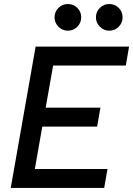

<svg xmlns="http://www.w3.org/2000/svg" viewBox="-20 -922 653 942"><path d="M32.7 0 154.8 -693.4H613.3L597.2 -600.6H240.7L204.1 -393.6H472.7L456.5 -300.8H187.5L150.9 -92.8H507.3L491.2 0ZM313 -771.5Q286.1 -771.5 266.8 -790.8Q247.6 -810.1 247.6 -836.9Q247.6 -864.3 266.8 -883.3Q286.1 -902.3 313 -902.3Q340.3 -902.3 359.4 -883.3Q378.4 -864.3 378.4 -836.9Q378.4 -810.1 359.4 -790.8Q340.3 -771.5 313 -771.5ZM516.1 -771.5Q489.3 -771.5 470 -790.8Q450.7 -810.1 450.7 -836.9Q450.7 -864.3 470 -883.3Q489.3 -902.3 516.1 -902.3Q543.5 -902.3 562.5 -883.3Q581.5 -864.3 581.5 -836.9Q581.5 -810.1 562.5 -790.8Q543.5 -771.5 516.1 -771.5Z"/></svg>

Font: Cascadia Code NF
Style: Italic
Weight: 400
Italic angle: -10°
Monospace: yes
Designer: Aaron Bell
Foundry: Saja Typeworks
Version: Version 2404.023; ttfautohint (v1.8.4)